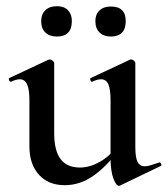

<svg xmlns="http://www.w3.org/2000/svg" viewBox="-20 -587 541 620"><path d="M189 11Q136 11 105.5 -23Q75 -57 75 -114V-263Q75 -298 67.5 -314.5Q60 -331 44 -331Q32 -331 16 -323Q12 -322 9.5 -328Q7 -334 10 -335L136 -394Q139 -395 141 -395Q145 -395 150 -391Q155 -387 155 -384V-157Q155 -101 175.5 -73.5Q196 -46 238 -46Q270 -46 302.5 -64.5Q335 -83 356 -113L362 -101Q324 -49 281 -19Q238 11 189 11ZM417 -384V-113Q417 -79 424 -64.5Q431 -50 448 -50Q456 -50 467 -53.5Q478 -57 493 -62Q497 -64 500 -58.5Q503 -53 499 -51L368 12Q366 13 364 13Q355 13 346 -11Q337 -35 337 -79V-263Q337 -298 330 -314.5Q323 -331 306 -331Q294 -331 278 -323Q274 -322 272 -328Q270 -334 273 -335L399 -394Q401 -395 403 -395Q408 -395 412.5 -391Q417 -387 417 -384ZM164 -469Q140 -469 126.5 -482Q113 -495 113 -519Q113 -541 126.5 -554Q140 -567 164 -567Q187 -567 199.5 -554Q212 -541 212 -519Q212 -469 164 -469ZM338 -469Q315 -469 301.5 -482Q288 -495 288 -519Q288 -541 301.5 -553.5Q315 -566 338 -566Q386 -566 386 -519Q386 -469 338 -469Z"/></svg>

Font: Cormorant SemiBold
Style: Regular
Weight: 600
Designer: Christian Thalmann (Catharsis Fonts)
Foundry: Catharsis Fonts
Version: Version 4.000